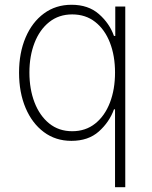

<svg xmlns="http://www.w3.org/2000/svg" viewBox="-20 -573 630 797"><path d="M500 204.1H457.5V-119.1H453.1Q434.1 -66.4 390.4 -27.3Q346.7 11.7 276.4 11.7Q210.9 11.7 162.1 -24.7Q113.3 -61 86.2 -125Q59.1 -189 59.1 -271.5Q59.1 -353.5 86.2 -417.2Q113.3 -481 162.4 -517.1Q211.4 -553.2 276.9 -553.2Q346.7 -553.2 390.6 -514.6Q434.6 -476.1 453.1 -423.8H458.5V-545.9H500ZM279.8 -28.3Q335.4 -28.3 375.2 -60.1Q415 -91.8 436.3 -147Q457.5 -202.1 457.5 -272Q457.5 -341.3 436.3 -396Q415 -450.7 375.2 -481.9Q335.4 -513.2 279.8 -513.2Q224.1 -513.2 184.3 -481.4Q144.5 -449.7 123.3 -395Q102.1 -340.3 102.1 -272Q102.1 -203.1 123.3 -147.9Q144.5 -92.8 184.3 -60.5Q224.1 -28.3 279.8 -28.3Z"/></svg>

Font: Inter Extra Light
Style: Regular
Weight: 200
Designer: Rasmus Andersson
Foundry: rsms
Version: Version 4.000;git-3c8e0fc